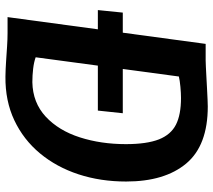

<svg xmlns="http://www.w3.org/2000/svg" viewBox="-60 -736 803 724"><g transform="rotate(90 342.0 -373.5)"><path d="M406.5 -434.5 396.5 -340.5H17.5L27 -434.5ZM268 8Q239 7.5 210 5.5Q181 3.5 154.2 1.8Q127.5 0 104 0H44L145 -747H208Q214 -747 230.8 -747.8Q247.5 -748.5 269.5 -749.8Q291.5 -751 314 -752.2Q336.5 -753.5 354.8 -754.2Q373 -755 381 -755Q528 -755 596 -673.8Q664 -592.5 664 -447Q664 -350.5 636.8 -267.5Q609.5 -184.5 557.8 -122.2Q506 -60 433 -25.5Q360 9 268 8ZM289.5 -93.5Q366.5 -95 419.5 -144Q472 -193 497.5 -272.8Q523 -352.5 523 -446Q523 -525 505 -571Q487 -616 449.5 -635Q412 -654 349 -654Q331 -654 306.8 -651.8Q282.5 -649.5 268 -646L195.5 -106Q213.5 -99.5 238.5 -96.5Q263.5 -93.5 289.5 -93.5Z"/></g></svg>

Font: Merriweather Sans SemiBold
Style: Italic
Weight: 600
Italic angle: -7.5°
Designer: Eben Sorkin
Foundry: Eben Sorkin
Version: Version 2.001